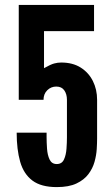

<svg xmlns="http://www.w3.org/2000/svg" viewBox="-20 -755 441 783"><path d="M211.5 8Q261 8 292 -6.8Q323 -21.5 340.5 -44.8Q358 -68 365.5 -95Q373 -122 374.5 -147Q376 -172 376 -189.5V-348Q376 -390 358.8 -424.5Q341.5 -459 309 -479.5Q276.5 -500 229.5 -500Q215.5 -500 201.2 -496.2Q187 -492.5 159.5 -477V-628H363.5V-735H56.5V-348H157.5Q157.5 -372 172.8 -387Q188 -402 209.5 -402Q231.5 -402 242.2 -386.5Q253 -371 253 -348V-194.5Q253 -174.5 251.2 -149Q249.5 -123.5 241 -104.8Q232.5 -86 211.5 -86Q191 -86 182.2 -104.5Q173.5 -123 171.8 -148.8Q170 -174.5 170 -195.5V-214H48Q48 -145.5 62.2 -95.5Q76.5 -45.5 112 -18.8Q147.5 8 211.5 8Z"/></svg>

Font: League Gothic SemiExpanded
Style: Regular
Weight: 400
Width: 6
Designer: The League of Moveable Type
Version: Version 1.600; ttfautohint (v1.8.3)